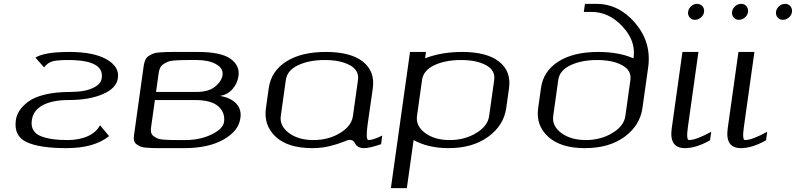

<svg xmlns="http://www.w3.org/2000/svg" viewBox="-20 -770 4137 998"><path d="M500 -119.1 546.9 -62.5Q469.7 0 325.2 0Q184.6 0 117.7 -31.7Q50.8 -63.5 62.5 -145.5V-146.5Q66.4 -171.9 81.5 -195.3Q96.7 -218.8 127 -241.7Q157.2 -264.6 212.9 -278.3Q268.6 -292 342.8 -292Q381.8 -292 416 -297.9Q450.2 -303.7 478 -320.8Q505.9 -337.9 508.8 -364.3Q522.5 -458 335 -458Q277.3 -458 252.9 -451.2Q228.5 -444.3 209 -419.9L164.1 -470.7Q210.9 -500 340.8 -500Q466.8 -500 534.2 -461.4Q601.6 -422.9 592.8 -364.3Q585.9 -311.5 514.6 -280.8Q443.4 -250 336.9 -250Q252 -250 202.1 -223.1Q152.3 -196.3 145.5 -145.5Q140.6 -114.3 153.8 -92.8Q167 -71.3 195.3 -61Q223.6 -50.8 255.9 -46.4Q288.1 -42 331.1 -42Q392.6 -42 437 -62.5Q481.4 -83 500 -119.1Z M901.4 -42H943.4Q1019.5 -42 1079.1 -70.8Q1138.7 -99.6 1144.5 -135.7Q1151.4 -184.6 1114.7 -217.3Q1078.1 -250 993.2 -250H785.2L765.6 -110.4Q762.7 -93.8 765.6 -81.5Q768.6 -69.3 778.8 -62Q789.1 -54.7 798.8 -50.3Q808.6 -45.9 828.6 -44.4Q848.6 -43 861.8 -42.5Q875 -42 901.4 -42ZM960 -458Q933.6 -458 920.4 -457.5Q907.2 -457 886.2 -455.6Q865.2 -454.1 854.5 -449.7Q843.8 -445.3 831.5 -438Q819.3 -430.7 813 -418.5Q806.6 -406.2 804.7 -389.6L791 -292H999Q1064.5 -292 1098.1 -319.8Q1131.8 -347.7 1136.7 -378.9Q1141.6 -415 1103 -436.5Q1064.5 -458 1002 -458ZM812.5 0Q786.1 0 772.9 -0.5Q759.8 -1 739.7 -2.4Q719.7 -3.9 710 -8.3Q700.2 -12.7 689.9 -20Q679.7 -27.3 676.8 -39.6Q673.8 -51.8 676.8 -68.4L727.5 -431.6Q730.5 -448.2 736.3 -460.4Q742.2 -472.7 754.4 -480Q766.6 -487.3 777.3 -491.7Q788.1 -496.1 809.1 -497.6Q830.1 -499 843.3 -499.5Q856.4 -500 882.8 -500H1007.8Q1128.9 -500 1178.2 -464.4Q1227.5 -428.7 1219.7 -375Q1214.8 -337.9 1189 -307.6Q1163.1 -277.3 1123 -271.5Q1180.7 -261.7 1208.5 -231Q1236.3 -200.2 1229.5 -156.2Q1220.7 -88.9 1141.6 -44.4Q1062.5 0 937.5 0Z M1814.5 -167 1840.8 -354.5Q1847.7 -404.3 1798.3 -431.2Q1749 -458 1668 -458Q1586.9 -458 1529.8 -431.2Q1472.7 -404.3 1465.8 -354.5L1439.5 -167Q1432.6 -115.2 1481.9 -78.6Q1531.2 -42 1609.4 -42Q1687.5 -42 1747.6 -78.6Q1807.6 -115.2 1814.5 -167ZM1890.6 -121.1Q1879.9 -42 1895.5 -42Q1919.9 -42 1966.8 -65.4L1960.9 -20.5Q1900.4 0 1874 0Q1853.5 0 1842.3 -6.8Q1831.1 -13.7 1827.6 -21.5Q1824.2 -29.3 1816.9 -36.1Q1809.6 -43 1796.9 -43Q1789.1 -43 1763.2 -32.2Q1737.3 -21.5 1694.8 -10.7Q1652.3 0 1603.5 0Q1476.6 0 1413.1 -59.1Q1349.6 -118.2 1362.3 -208L1377 -312.5Q1389.6 -400.4 1467.8 -450.2Q1545.9 -500 1673.8 -500Q1802.7 -500 1866.2 -449.7Q1929.7 -399.4 1918 -312.5Z M2194.3 -500 2189.5 -466.8Q2274.4 -500 2381.8 -500Q2510.7 -500 2574.2 -449.7Q2637.7 -399.4 2626 -312.5L2611.3 -208Q2598.6 -118.2 2517.6 -59.1Q2436.5 0 2311.5 0Q2206.1 0 2129.9 -42L2094.7 208H2011.7L2111.3 -500ZM2522.5 -167 2548.8 -354.5Q2555.7 -404.3 2506.3 -431.2Q2457 -458 2376 -458Q2294.9 -458 2237.8 -431.2Q2180.7 -404.3 2173.8 -354.5L2147.5 -167Q2140.6 -115.2 2189.9 -78.6Q2239.3 -42 2317.4 -42Q2395.5 -42 2455.6 -78.6Q2515.6 -115.2 2522.5 -167Z M2777.3 -208 2792 -312.5Q2803.7 -399.4 2881.8 -449.7Q2960 -500 3089.8 -500Q3196.3 -500 3272.5 -466.8L3273.4 -472.7Q3285.2 -558.6 3214.8 -633.3Q3144.5 -708 3056.6 -708H3014.6L3020.5 -750H3080.1Q3196.3 -750 3281.2 -650.9Q3366.2 -551.8 3349.6 -422.9L3319.3 -208Q3306.6 -118.2 3226.6 -59.1Q3146.5 0 3019.5 0Q2894.5 0 2829.6 -59.1Q2764.6 -118.2 2777.3 -208ZM2855.5 -167Q2848.6 -115.2 2897.9 -78.6Q2947.3 -42 3025.4 -42Q3102.5 -42 3163.1 -78.6Q3223.6 -115.2 3230.5 -167L3256.8 -354.5Q3263.7 -403.3 3214.4 -430.7Q3165 -458 3084 -458Q3002.9 -458 2945.8 -431.2Q2888.7 -404.3 2881.8 -354.5Z M3603.5 -750Q3621.1 -750 3631.3 -737.8Q3641.6 -725.6 3639.6 -708Q3637.7 -691.4 3623.5 -679.2Q3609.4 -667 3591.8 -667Q3575.2 -667 3564.9 -679.2Q3554.7 -691.4 3556.6 -708Q3558.6 -725.6 3572.8 -737.8Q3586.9 -750 3603.5 -750ZM3610.4 -500 3555.7 -110.4Q3545.9 -42 3561.5 -42Q3598.6 -42 3676.8 -85L3670.9 -41Q3598.6 0 3540 0Q3457 0 3471.7 -103.5L3527.3 -500Z M3901.4 -500 3846.7 -110.4Q3836.9 -42 3852.5 -42Q3889.6 -42 3967.8 -85L3961.9 -41Q3889.6 0 3831.1 0Q3748 0 3762.7 -103.5L3818.4 -500ZM3833 -750Q3849.6 -750 3859.9 -737.8Q3870.1 -725.6 3868.2 -708Q3866.2 -691.4 3852.1 -679.2Q3837.9 -667 3821.3 -667Q3803.7 -667 3793.5 -679.2Q3783.2 -691.4 3785.2 -708Q3787.1 -725.6 3801.3 -737.8Q3815.4 -750 3833 -750ZM4061.5 -750Q4078.1 -750 4088.4 -737.8Q4098.6 -725.6 4096.7 -708Q4094.7 -691.4 4080.6 -679.2Q4066.4 -667 4049.8 -667Q4032.2 -667 4022 -679.2Q4011.7 -691.4 4013.7 -708Q4015.6 -725.6 4029.8 -737.8Q4043.9 -750 4061.5 -750Z"/></svg>

Font: okolaks
Style: RegularItalic
Weight: 500
Italic angle: -8°
Version: Version 000.6.0